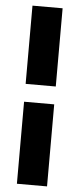

<svg xmlns="http://www.w3.org/2000/svg" viewBox="-58 -742 372 905"><g transform="rotate(5 128.0 -289.5)"><path d="M200.7 -710.9V-340.8H58.1V-710.9ZM200.7 131.8H58.1V-256.3H200.7Z"/></g></svg>

Font: Vazirmatn RD UI FD Black
Style: Regular
Weight: 900
Designer: Saber Rastikerdar
Foundry: Saber Rastikerdar
Version: Version 33.003